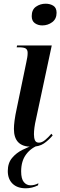

<svg xmlns="http://www.w3.org/2000/svg" viewBox="-20 -781 325 1035"><path d="M208 -644Q185 -644 168 -656Q151 -668 151 -694Q151 -729 174 -745Q197 -761 226 -761Q250 -761 267.5 -750Q285 -739 285 -712Q285 -679 261.5 -661.5Q238 -644 208 -644ZM149 10Q55 10 55 -86Q55 -104 58.5 -131.5Q62 -159 71 -200L122 -446Q125 -460 127 -472Q129 -484 129 -496Q129 -512 119.5 -519Q110 -526 81 -526H70L72 -536H259L175 -143Q168 -113 165.5 -92.5Q163 -72 163 -57Q163 -37 168.5 -24.5Q174 -12 190 -12Q206 -12 223.5 -26.5Q241 -41 257 -60L264 -51Q242 -25 216.5 -7.5Q191 10 149 10ZM119 234Q73 234 47.5 209Q22 184 22 141Q22 98 45 70.5Q68 43 101.5 26.5Q135 10 166 0H192Q148 15 121 51Q94 87 94 143Q94 183 108.5 200.5Q123 218 145 218Q166 218 187 207L185 218Q153 234 119 234Z"/></svg>

Font: Noto Serif Display ExtraCondensed SemiBold
Style: Italic
Weight: 600
Width: 2
Italic angle: -12°
Designer: Monotype Design Team
Foundry: Monotype Imaging Inc.
Version: Version 2.009